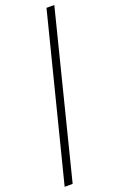

<svg xmlns="http://www.w3.org/2000/svg" viewBox="-168 -804 602 970"><g transform="rotate(-20 132.5 -319.5)"><path d="M0 121H43L265 -760H223Z"/></g></svg>

Font: Noto Serif Bengali SemiCondensed Light
Style: Regular
Weight: 300
Width: 4
Designer: Juan Bruce, Universal Thirst, Indian Type Foundry and the Monotype Design Team.
Foundry: Monotype Imaging Inc.
Version: Version 2.003